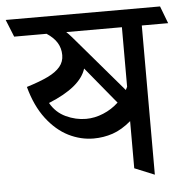

<svg xmlns="http://www.w3.org/2000/svg" viewBox="-73 -627 704 723"><g transform="rotate(-5 279.0 -265.5)"><path d="M583 -514.2H483.4V49.8L408.2 19V-159.2Q373 -129.4 338.4 -117.7Q303.7 -106 266.1 -106Q217.3 -106 171.4 -128.9Q125.5 -151.9 88.6 -200.2Q51.8 -248.5 32.2 -321.3Q82.5 -336.9 113.3 -351.8Q144 -366.7 159.7 -385.5Q175.3 -404.3 175.3 -429.2Q175.3 -455.1 162.8 -475.8Q150.4 -496.6 123.5 -514.2H1L-25.4 -579.6H558.1ZM408.2 -514.2H197.8Q206.5 -506.3 217 -494.1Q227.5 -481.9 230 -479L402.3 -277.3L408.2 -289.1ZM367.2 -232.9Q360.4 -240.7 352.1 -251L252.9 -371.6Q231.9 -303.2 109.9 -253.9Q130.9 -216.8 168 -199.5Q205.1 -182.1 244.1 -182.1Q276.9 -182.1 309.3 -195.6Q341.8 -209 367.2 -232.9Z"/></g></svg>

Font: Vesper Libre
Style: Regular
Weight: 400
Designer: Robert Keller & Kimya Gandhi
Foundry: Mota Italic
Version: Version 1.058